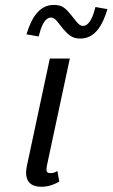

<svg xmlns="http://www.w3.org/2000/svg" viewBox="-20 -732 446 761"><path d="M193.3 -712.5C135 -712.5 104.2 -660 85 -595.8L133.3 -587.5C140.8 -617.5 154.2 -662.5 182.5 -662.5C200 -662.5 212.5 -638.3 230.8 -616.7C250.8 -595 264.2 -579.2 298.3 -579.2C356.7 -579.2 386.7 -631.7 405.8 -695.8L358.3 -704.2C350.8 -674.2 336.7 -629.2 308.3 -629.2C290.8 -629.2 277.5 -655 260 -675C239.2 -699.2 227.5 -712.5 193.3 -712.5ZM215 -12.5 207.5 -54.2C201.7 -50.8 193.3 -45.8 180.8 -45.8C168.3 -45.8 164.2 -50 164.2 -60.8C164.2 -65 165 -69.2 165.8 -75L256.7 -500H177.5L86.7 -75C85 -65 83.3 -56.7 83.3 -48.3C83.3 -12.5 102.5 8.3 144.2 8.3C178.3 8.3 204.2 -5.8 215 -12.5Z"/></svg>

Font: BoonHome
Style: Book Oblique
Weight: 400
Italic angle: -12°
Designer: Sungsit Sawaiwan
Foundry: Sungsit Sawaiwan
Version: Version 0.2